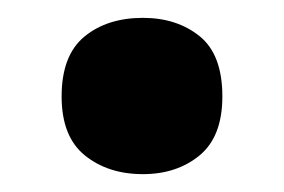

<svg xmlns="http://www.w3.org/2000/svg" viewBox="-20 -460 318 215"><path d="M49 -352Q49 -398 74.5 -419Q100 -440 140 -440Q178 -440 203.5 -419.5Q229 -399 229 -352Q229 -307 203.5 -286Q178 -265 140 -265Q101 -265 75 -286Q49 -307 49 -352Z"/></svg>

Font: Noto Sans Devanagari SemiCondensed ExtraBold
Style: Regular
Weight: 800
Width: 4
Designer: Jelle Bosma - Monotype Design Team
Foundry: Monotype Imaging Inc.
Version: Version 2.004; ttfautohint (v1.8.4.7-5d5b)